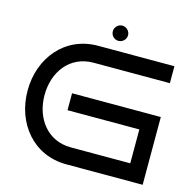

<svg xmlns="http://www.w3.org/2000/svg" viewBox="-119 -971 1120 1095"><g transform="rotate(15 441.0 -423.5)"><path d="M817 -400H293V-300H717V-100H366C228 -100 144 -212 144 -350C144 -488 228 -600 366 -600H817V-700H366C172 -700 44 -543 44 -350C44 -156 172 0 366 0H817ZM516 -802C516 -826 495 -847 471 -847C446 -847 426 -826 426 -802C426 -777 446 -757 471 -757C495 -757 516 -777 516 -802Z"/></g></svg>

Font: Bruno Ace SC
Style: Regular
Weight: 400
Designer: Astigmatic (AOETI)
Foundry: Astigmatic (AOETI)
Version: Version 1.000